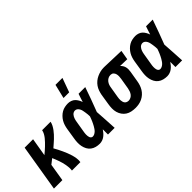

<svg xmlns="http://www.w3.org/2000/svg" viewBox="-6 -1380 2012 2012"><g transform="rotate(-45 1000.0 -374.5)"><path d="M2 0 88 -520H213L179 -318Q197 -333 214 -347.5Q231 -362 247 -377.5Q263 -393 278.5 -409Q294 -425 308 -442.5Q322 -460 332.5 -479.5Q343 -499 347 -520H472Q468 -498 457 -477Q446 -456 432 -437Q418 -418 401.5 -400Q385 -382 367.5 -365.5Q350 -349 332 -333.5Q314 -318 296 -302Q309 -279 321 -256Q333 -233 344 -208.5Q355 -184 365 -159.5Q375 -135 382.5 -109Q390 -83 394 -55.5Q398 -28 394 0H269Q272 -22 270.5 -43Q269 -64 265.5 -84Q262 -104 256.5 -124Q251 -144 244.5 -163Q238 -182 230.5 -201Q223 -220 215 -238H214Q200 -227 186.5 -216.5Q173 -206 159 -195L127 0Z M675 8Q647 8 620.5 1Q594 -6 573 -22Q552 -38 539.5 -61.5Q527 -85 521.5 -111.5Q516 -138 517 -166.5Q518 -195 523 -223L542 -343Q546 -367 553 -390Q560 -413 572.5 -434.5Q585 -456 603 -474.5Q621 -493 642.5 -505.5Q664 -518 688.5 -523Q713 -528 736 -528Q758 -528 779 -520.5Q800 -513 814.5 -499Q829 -485 839.5 -466.5Q850 -448 857 -428Q864 -451 871.5 -474Q879 -497 887 -520H986Q962 -452 938 -384.5Q914 -317 887 -249Q892 -187 895 -124.5Q898 -62 902 0H803Q803 -19 803 -38.5Q803 -58 803 -77Q792 -60 779 -45Q766 -30 749.5 -17.5Q733 -5 713.5 1.5Q694 8 675 8ZM676 -97Q689 -97 702 -103.5Q715 -110 725.5 -120Q736 -130 744 -142Q752 -154 759 -166Q766 -178 772 -190.5Q778 -203 784 -216Q790 -229 794.5 -242Q799 -255 804 -268Q804 -284 802.5 -299.5Q801 -315 798.5 -330.5Q796 -346 793 -361Q790 -376 783 -389.5Q776 -403 764 -413Q752 -423 736 -423Q726 -423 715.5 -418.5Q705 -414 697 -405.5Q689 -397 684 -387.5Q679 -378 675 -367.5Q671 -357 669 -347Q667 -337 665 -326L645 -206Q643 -195 641.5 -184Q640 -173 640 -162.5Q640 -152 641 -141Q642 -130 645.5 -120.5Q649 -111 657 -104Q665 -97 676 -97ZM744 -600 782 -757H885L828 -600Z M1206 8Q1176 8 1147 2Q1118 -4 1095 -19Q1072 -34 1056 -57Q1040 -80 1032.5 -107Q1025 -134 1025.5 -164Q1026 -194 1031 -223L1050 -343Q1055 -368 1063.5 -392.5Q1072 -417 1087 -438.5Q1102 -460 1122.5 -477Q1143 -494 1167 -505Q1191 -516 1216 -522Q1241 -528 1265 -528H1281L1522 -520L1504 -415L1400 -418Q1412 -408 1421 -394Q1430 -380 1434 -364.5Q1438 -349 1438 -331.5Q1438 -314 1435 -297L1415 -177Q1411 -152 1403 -128Q1395 -104 1381.5 -82Q1368 -60 1348 -42Q1328 -24 1304 -12.5Q1280 -1 1255 3.5Q1230 8 1206 8ZM1207 -97Q1224 -97 1240.5 -105.5Q1257 -114 1267.5 -128.5Q1278 -143 1284 -160Q1290 -177 1293 -194L1313 -314Q1316 -331 1316.5 -348.5Q1317 -366 1313 -382Q1309 -398 1297.5 -410Q1286 -422 1268 -423H1259Q1242 -423 1225.5 -414Q1209 -405 1198 -390.5Q1187 -376 1181 -359.5Q1175 -343 1173 -326L1153 -206Q1151 -194 1150 -182Q1149 -170 1150 -158Q1151 -146 1154.5 -134.5Q1158 -123 1165 -114.5Q1172 -106 1183.5 -101.5Q1195 -97 1207 -97Z M1675 8Q1647 8 1620.5 1Q1594 -6 1573 -22Q1552 -38 1539.5 -61.5Q1527 -85 1521.5 -111.5Q1516 -138 1517 -166.5Q1518 -195 1523 -223L1542 -343Q1546 -367 1553 -390Q1560 -413 1572.5 -434.5Q1585 -456 1603 -474.5Q1621 -493 1642.5 -505.5Q1664 -518 1688.5 -523Q1713 -528 1736 -528Q1758 -528 1779 -520.5Q1800 -513 1814.5 -499Q1829 -485 1839.5 -466.5Q1850 -448 1857 -428Q1864 -451 1871.5 -474Q1879 -497 1887 -520H1986Q1962 -452 1938 -384.5Q1914 -317 1887 -249Q1892 -187 1895 -124.5Q1898 -62 1902 0H1803Q1803 -19 1803 -38.5Q1803 -58 1803 -77Q1792 -60 1779 -45Q1766 -30 1749.5 -17.5Q1733 -5 1713.5 1.5Q1694 8 1675 8ZM1676 -97Q1689 -97 1702 -103.5Q1715 -110 1725.5 -120Q1736 -130 1744 -142Q1752 -154 1759 -166Q1766 -178 1772 -190.5Q1778 -203 1784 -216Q1790 -229 1794.5 -242Q1799 -255 1804 -268Q1804 -284 1802.5 -299.5Q1801 -315 1798.5 -330.5Q1796 -346 1793 -361Q1790 -376 1783 -389.5Q1776 -403 1764 -413Q1752 -423 1736 -423Q1726 -423 1715.5 -418.5Q1705 -414 1697 -405.5Q1689 -397 1684 -387.5Q1679 -378 1675 -367.5Q1671 -357 1669 -347Q1667 -337 1665 -326L1645 -206Q1643 -195 1641.5 -184Q1640 -173 1640 -162.5Q1640 -152 1641 -141Q1642 -130 1645.5 -120.5Q1649 -111 1657 -104Q1665 -97 1676 -97Z"/></g></svg>

Font: Iosevka Curly Extrabold
Style: Italic
Weight: 800
Italic angle: -9°
Monospace: yes
Designer: Belleve Invis
Foundry: Belleve Invis
Version: Version 22.1.2; ttfautohint (v1.8.4)